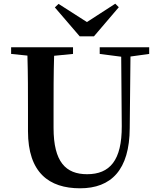

<svg xmlns="http://www.w3.org/2000/svg" viewBox="-20 -997 857 1036"><path d="M487 -801 621 -958 602 -977 449 -878 296 -976 276 -957 410 -801ZM785 -742H518V-706L634 -691L637 -317C638 -131 572 -57 450 -57C335 -57 269 -123 269 -307V-400C269 -499 269 -599 272 -696L374 -706V-742H40V-706L128 -697C131 -598 131 -498 131 -400V-289C131 -65 245 19 412 19C580 19 679 -80 680 -306L684 -692L785 -706Z"/></svg>

Font: Noto Serif CJK JP
Style: Bold
Weight: 700
Designer: Ryoko NISHIZUKA 西塚涼子 (kana & ideographs); Frank Grießhammer (Latin, Greek & Cyrillic); Wenlong ZHANG 张文龙 (bopomofo); San
Foundry: Adobe Systems Incorporated
Version: Version 1.000;PS 1;hotconv 16.6.53;makeotf.lib2.5.65590